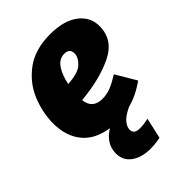

<svg xmlns="http://www.w3.org/2000/svg" viewBox="-230 -658 1006 1006"><g transform="rotate(-45 272.5 -155.5)"><path d="M206 -191Q213 -120 287 -120Q319 -120 349 -132Q379 -144 419 -169L486 -56Q420 -9 354 8Q308 30 290 52.5Q272 75 272 95Q272 128 316 128Q344 128 379 120L353 235Q318 243 279 243Q214 243 173.5 213.5Q133 184 133 132Q133 60 205 16Q109 2 60.5 -58Q12 -118 12 -211Q12 -291 44.5 -370Q77 -449 148.5 -501.5Q220 -554 331 -554Q432 -554 488.5 -511.5Q545 -469 545 -401Q545 -300 447.5 -252Q350 -204 206 -191ZM351 -392Q351 -429 312 -429Q273 -429 249 -393.5Q225 -358 214 -302Q293 -307 322 -335Q351 -363 351 -392Z"/></g></svg>

Font: FiraGO Heavy
Style: Italic
Weight: 900
Italic angle: -8°
Designer: bBox Type GmbH
Foundry: bBox Type GmbH
Version: Version 1.001